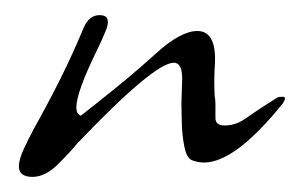

<svg xmlns="http://www.w3.org/2000/svg" viewBox="-20 -218 397 254"><path d="M23 16Q5 16 5 2Q5 -7 11.5 -21Q18 -35 25 -48Q44 -82 60 -114Q76 -146 91 -182Q98 -198 112 -198Q127 -198 121 -180Q115 -165 109 -153Q81 -96 81 -76Q81 -67 87 -65Q101 -76 108 -81.5Q115 -87 116 -88Q130 -99 147.5 -113.5Q165 -128 186 -147Q219 -177 241 -177Q268 -177 264 -128Q263 -109 264 -91Q265 -87 265 -79.5Q265 -72 265 -62Q265 -52 277 -52Q291 -52 303 -60L325 -75L347 -89Q349 -90 354 -90Q360 -90 354 -81Q291 -3 250 -3Q242 -3 234 -6Q227 -9 224 -23.5Q221 -38 220.5 -55Q220 -72 220 -81L221 -114Q221 -135 210 -135Q184 -135 82 -28Q74 -18 57 -1Q40 16 23 16Z"/></svg>

Font: Allison
Style: Regular
Weight: 400
Designer: Robert E. Leuschke
Foundry: Robert E. Leuschke
Version: Version 1.010; ttfautohint (v1.8.3)